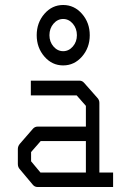

<svg xmlns="http://www.w3.org/2000/svg" viewBox="-20 -799 526 769"><path d="M324 -108V-234H143L104.5 -190V-153L142 -108ZM378 -108H433V-50H130.5Q119 -50 111.5 -59L59.5 -121Q51.5 -129.5 51.5 -142V-202Q51.5 -213.5 59.5 -223L112.5 -284Q120 -292 131.5 -292H324V-375L287 -417H103.5V-476H298Q309.5 -476 317 -467L370 -407Q378 -398.5 378 -387ZM157.8 -743.5Q188.5 -779 233 -779Q277.5 -779 308.5 -743.5Q339.5 -708 339.5 -658Q339.5 -608 308.5 -572.5Q277.5 -537 233 -537Q188.5 -537 157.8 -572.5Q127 -608 127 -658Q127 -708 157.8 -743.5ZM178 -658Q178 -631.5 194.2 -612.8Q210.5 -594 233 -594Q255.5 -594 271.8 -612.8Q288 -631.5 288 -658Q288 -685 271.8 -704Q255.5 -723 233 -723Q210.5 -723 194.2 -704Q178 -685 178 -658Z"/></svg>

Font: 3270 Nerd Font Mono SemCond
Style: Regular
Weight: 400
Monospace: yes
Version: Version 3.0.1;Nerd Fonts 3.1.1